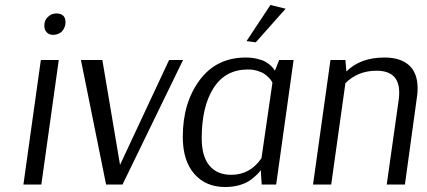

<svg xmlns="http://www.w3.org/2000/svg" viewBox="-20 -741 1714 771"><path d="M216 -500 146 0H74L144 -500ZM176 -676Q188 -687 207 -687Q225 -687 235 -677Q243 -668 243 -651Q243 -629 226 -612Q210 -601 194 -601Q176 -601 167 -612Q158 -622 158 -638Q158 -662 176 -676Z M406 0 305 -500H391L462 -79L659 -500H715L472 0Z M1159 -500 1089 0H1031L1027 -58Q1021 -49 1012.5 -40.5Q1004 -32 987 -19Q970 -6 943 2Q916 10 884 10Q806 10 760 -43Q714 -96 714 -191Q714 -328 781.5 -419Q849 -510 967 -510Q991 -510 1012 -505Q1033 -500 1045 -493.5Q1057 -487 1066.5 -478Q1076 -469 1079 -464.5Q1082 -460 1084 -457L1101 -500ZM908 -39Q985 -39 1030 -106L1074 -409Q1073 -411 1070.5 -415.5Q1068 -420 1060 -428.5Q1052 -437 1042 -444Q1032 -451 1014 -456.5Q996 -462 976 -462Q885 -462 837.5 -387.5Q790 -313 790 -186Q790 -113 821 -76Q852 -39 908 -39ZM1066 -721 1127 -706 1007 -571 970 -576Z M1237 0 1307 -500H1367L1371 -454Q1427 -510 1524 -510Q1588 -510 1622.5 -479Q1657 -448 1657 -386Q1657 -368 1654 -349L1606 0H1533Q1579 -327 1581 -340Q1583 -351 1583 -370Q1583 -457 1492 -457Q1417 -457 1367 -407L1310 0Z"/></svg>

Font: ArsenalItalic
Style: Italic
Weight: 400
Italic angle: -9°
Designer: Andrij Shevchenko
Foundry: Stairsfor.com
Version: Version 1.000